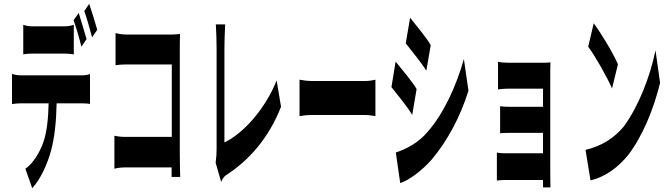

<svg xmlns="http://www.w3.org/2000/svg" viewBox="-20 -898 3520 1007"><path d="M102 -768V-613C115 -615 131 -617 148 -617H320C335 -617 352 -615 367 -613V-768C353 -763 335 -760 320 -760H147C131 -760 116 -763 102 -768ZM43 -352C56 -354 71 -356 86 -356H235C233 -278 227 -209 207 -151C187 -95 151 -38 113 -13L149 89C192 43 229 -38 248 -109C266 -177 275 -256 277 -356H413C425 -356 441 -355 452 -353V-510C440 -505 424 -503 413 -503H86C71 -503 56 -506 43 -510ZM366 -792C380 -753 397 -694 407 -653L434 -693C423 -728 405 -793 393 -830ZM422 -840C436 -802 452 -743 463 -702L490 -742C480 -776 461 -840 448 -878Z M586 -724V-556C598 -558 623 -560 641 -560H881V-180H635C614 -180 593 -183 580 -186V-13C593 -17 616 -20 636 -20H880V30H925C924 -9 923 -66 923 -100V-619C923 -652 923 -696 924 -720C914 -719 899 -717 887 -717H641C625 -717 603 -720 586 -724Z M1111 -44 1140 56C1148 37 1156 29 1161 24C1286 -56 1389 -173 1454 -338L1431 -476C1369 -322 1253 -196 1157 -151V-644C1157 -688 1159 -724 1161 -770H1112C1114 -737 1116 -688 1116 -644V-118C1116 -93 1115 -74 1111 -44Z M1551 -480V-289C1567 -292 1593 -295 1621 -295H1895C1918 -295 1939 -290 1949 -289V-480C1938 -478 1920 -473 1895 -473H1621C1593 -473 1566 -477 1551 -480Z M2131 -805 2108 -671C2138 -632 2192 -567 2216 -527L2239 -661C2218 -700 2160 -767 2131 -805ZM2033 -441C2063 -403 2118 -337 2142 -295L2165 -431C2143 -470 2085 -537 2055 -575ZM2056 -98 2079 62C2125 48 2194 -4 2244 -61C2324 -156 2393 -281 2437 -422L2413 -588C2372 -444 2307 -303 2224 -208C2173 -147 2111 -117 2056 -98Z M2592 -574V-429C2601 -431 2630 -433 2643 -433H2828C2828 -422 2828 -386 2828 -338H2647C2630 -338 2612 -339 2603 -341V-199C2613 -201 2630 -201 2647 -201H2828C2828 -164 2828 -127 2828 -94H2627C2610 -94 2594 -96 2586 -98V49C2594 48 2611 46 2627 46C2652 46 2776 46 2828 46V85H2867C2867 66 2866 25 2866 9V-494C2866 -516 2866 -556 2867 -571C2860 -570 2847 -569 2836 -569H2643C2630 -569 2601 -571 2592 -574Z M3094 -776 3065 -653C3103 -602 3165 -492 3190 -434L3221 -561C3193 -625 3129 -729 3094 -776ZM3051 -112 3077 48C3161 28 3224 -24 3274 -84C3349 -182 3407 -321 3442 -463L3418 -634C3389 -493 3328 -338 3251 -234C3204 -177 3138 -132 3051 -112Z"/></svg>

Font: 寒蝉无机体 CompactMedium
Style: Regular
Weight: 500
Width: 3
Designer: ChillTanhei {Warren2060}; 
Source Han Sans {Ryoko NISHIZUKA 西塚涼子 (kana, bopomofo & ideographs); Paul D. Hunt (Latin, Gre
Foundry: ChillType&Adobe
Version: Version 1.000;Glyphs 3.1.1 (3135)